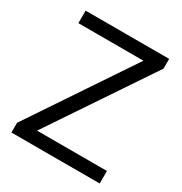

<svg xmlns="http://www.w3.org/2000/svg" viewBox="-167 -838 911 961"><g transform="rotate(30 288.5 -357.0)"><path d="M544.9 0H34.7V-56.2L427.2 -641.6H51.3V-713.9H534.2V-657.7L141.1 -72.3H544.9Z"/></g></svg>

Font: Viking Open Sans
Style: Regular
Weight: 400
Foundry: Ascender Corporation
Version: Version 2.001